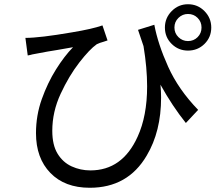

<svg xmlns="http://www.w3.org/2000/svg" viewBox="-20 -836 1040 907"><path d="M404 51Q286 51 218 -19Q150 -89 150 -207Q150 -291 177.5 -368Q205 -445 244.5 -508Q284 -571 325 -613L251 -600Q200 -592 165 -585L133 -579Q123 -576 111 -574L100 -657Q168 -657 319 -683Q416 -699 464 -716L488 -645Q481 -642 470 -639Q451 -634 437 -627Q403 -603 354.5 -540.5Q306 -478 266.5 -393Q227 -308 227 -218Q227 -151 252 -110Q277 -69 318.5 -50Q360 -31 407 -31Q558 -31 630 -190Q675 -288 675 -428Q675 -515 658 -618L632 -695L709 -719Q726 -628 774.5 -520.5Q823 -413 916 -317L858 -255Q794 -335 738 -436Q741 -405 741 -375Q741 -215 673 -101Q584 51 404 51ZM868 -642Q895 -642 913.5 -660.5Q932 -679 932 -706Q932 -733 913.5 -751.5Q895 -770 868 -770Q842 -770 823 -751.5Q804 -733 804 -706Q804 -679 823 -660.5Q842 -642 868 -642ZM868 -597Q823 -597 791 -628.5Q759 -660 759 -706Q759 -751 791 -783.5Q823 -816 868 -816Q914 -816 946 -783.5Q978 -751 978 -706Q978 -660 946 -628.5Q914 -597 868 -597Z"/></svg>

Font: Source Han Sans & Saira Hybrid
Style: Regular
Weight: 400
Designer: Ryoko NISHIZUKA 西塚涼子 (kana & ideographs); Paul D. Hunt (Latin, Greek & Cyrillic); Wenlong ZHANG 张文龙 (bopomofo); Sandoll 
Foundry: Adobe Systems Incorporated
Version: Version 1.00;August 2, 2021;FontCreator 13.0.0.2675 64-bit